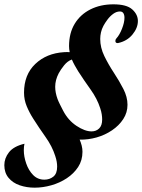

<svg xmlns="http://www.w3.org/2000/svg" viewBox="-31 -625 657 887"><path d="M129 242Q92 242 60 231Q28 220 8.5 196.5Q-11 173 -11 138Q-11 106 10.5 78.5Q32 51 82 39Q79 52 79 69Q79 98 90 130Q101 162 122 183.5Q143 205 174 205Q198 205 215.5 191Q233 177 233 145Q233 134 231 122Q229 110 224 95Q210 51 179.5 8Q149 -35 123 -76Q105 -104 92.5 -134Q80 -164 80 -197Q80 -280 132 -329.5Q184 -379 265 -384Q279 -385 291 -384Q288 -399 288 -412Q288 -472 314 -515Q340 -558 386.5 -581.5Q433 -605 493 -605Q554 -605 580 -581.5Q606 -558 606 -528Q606 -496 581 -465.5Q556 -435 514 -426H512Q502 -426 502 -436Q502 -443 507 -448Q521 -463 532.5 -492Q544 -521 544 -543Q544 -556 539 -564Q534 -572 523 -572Q507 -572 492 -561Q477 -550 465.5 -534.5Q454 -519 447 -506Q439 -491 435.5 -475.5Q432 -460 432 -445Q432 -405 451 -366Q470 -327 495 -289Q520 -251 539 -214Q558 -177 558 -141Q558 -105 538.5 -75Q519 -45 486.5 -23Q454 -1 415 10Q376 21 337 20Q343 34 346.5 48Q350 62 350 76Q350 116 330 146.5Q310 177 277.5 198.5Q245 220 206 231Q167 242 129 242ZM392 -18Q413 -18 427 -31.5Q441 -45 441 -73Q441 -84 439 -97Q437 -110 432 -125Q418 -169 387.5 -211.5Q357 -254 330 -296Q322 -309 314.5 -322.5Q307 -336 301 -350Q281 -343 265 -323Q249 -303 240 -286Q224 -255 224 -224Q224 -197 235 -167Q240 -154 247.5 -139.5Q255 -125 261 -113Q284 -69 322.5 -43.5Q361 -18 392 -18Z"/></svg>

Font: Praise
Style: Regular
Weight: 400
Designer: Robert E. Leuschke
Foundry: Robert E. Leuschke
Version: Version 1.100; ttfautohint (v1.8.3)